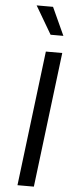

<svg xmlns="http://www.w3.org/2000/svg" viewBox="-65 -1031 388 1062"><g transform="rotate(5 129.0 -500.0)"><path d="M185 -845 94 -1000H185L256 -845ZM75 0 167 -750H258L166 0Z"/></g></svg>

Font: Orkney
Style: Italic
Weight: 400
Italic angle: -7°
Designer: Samuel Oakes and Alfredo Marco Pradil
Foundry: Alfredo Marco Pradil
Version: 1.0; ttfautohint (v1.5)